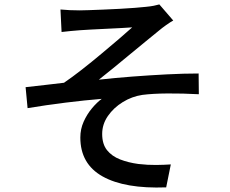

<svg xmlns="http://www.w3.org/2000/svg" viewBox="-20 -798 1040 870"><path d="M254 -755Q275 -753 296 -752Q317 -751 341 -751Q354 -751 382.5 -752Q411 -753 448 -754.5Q485 -756 522.5 -758Q560 -760 591.5 -762.5Q623 -765 641 -767Q662 -769 677 -772Q692 -775 702 -778L765 -705Q752 -698 733 -684.5Q714 -671 701 -660Q674 -638 638.5 -609Q603 -580 565 -548.5Q527 -517 491.5 -488Q456 -459 428 -437Q500 -445 579 -451Q658 -457 735.5 -461Q813 -465 880 -465L881 -371Q808 -375 739.5 -374.5Q671 -374 625 -368Q578 -361 536.5 -335.5Q495 -310 469 -272.5Q443 -235 443 -191Q443 -145 465 -117.5Q487 -90 524.5 -75.5Q562 -61 607 -55Q650 -50 688 -50.5Q726 -51 754 -53L733 51Q546 58 445 1.5Q344 -55 344 -175Q344 -213 359 -246.5Q374 -280 396.5 -307Q419 -334 441 -350Q366 -344 277.5 -333Q189 -322 105 -308L96 -403Q137 -407 184.5 -413Q232 -419 270 -423Q308 -449 351.5 -483Q395 -517 438.5 -553.5Q482 -590 519 -621.5Q556 -653 579 -674Q563 -673 530.5 -671Q498 -669 460.5 -667.5Q423 -666 390.5 -664Q358 -662 342 -661Q323 -660 301 -657.5Q279 -655 259 -653Z"/></svg>

Font: Source Han Sans SC Medium
Style: Regular
Weight: 500
Designer: Ryoko NISHIZUKA 西塚涼子 (kana, bopomofo & ideographs); Paul D. Hunt (Latin, Greek & Cyrillic); Sandoll Communications 산돌커뮤니
Foundry: Adobe
Version: Version 2.004;hotconv 1.0.118;makeotfexe 2.5.65603